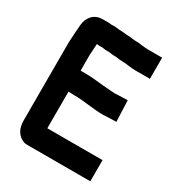

<svg xmlns="http://www.w3.org/2000/svg" viewBox="-175 -810 896 967"><g transform="rotate(30 273.0 -327.0)"><path d="M338 -684C326 -684 315.2 -687.1 302 -688C278.5 -688 261.9 -692 237 -692C226.2 -694.2 213.4 -695 201 -695C193.1 -693 180.6 -696 173 -696H139C92.1 -696 61.4 -661.7 57 -615C54.3 -579.7 51.7 -547.2 50 -509V-57C50 -14 64.4 15.2 93 32.5C112.3 44.2 124.6 42 149 42H494V-81H173V-294C180.3 -293.3 191 -293 205 -293C268.5 -293 319.7 -280 384 -280L396 -281L458 -283L453 -406L379 -403C373.7 -403 367.7 -403.3 361 -404L309 -408C274.6 -411.1 243.9 -416 205 -416H180C178 -416.7 175.7 -417 173 -417V-506C174.2 -531 175.4 -550.6 177 -573H179C187.7 -571.7 197 -571.3 207 -572H211C219.7 -570 228 -569 236 -569H250C264.3 -566.4 279.6 -565 296 -565C310.4 -563.2 324.5 -561 340 -561H348C367 -558.9 388.6 -555 410 -555H496V-678H410C407.3 -678 403 -678.3 397 -679C375.8 -679 360.2 -685.6 338 -684Z"/></g></svg>

Font: Tape
Style: Regular
Weight: 500
Foundry: Cannot Into Space Fonts
Version: Version 0.97